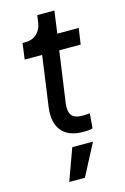

<svg xmlns="http://www.w3.org/2000/svg" viewBox="-135 -724 670 1030"><g transform="rotate(-15 199.5 -208.5)"><path d="M258 6Q177 6 139.5 -40Q102 -86 113 -169L152 -450H55L67 -539H85Q121 -539 146 -562Q171 -585 176 -621L182 -663H277L260 -539H379L366 -450H247L207 -166Q201 -125 216 -102Q231 -79 279 -79Q288 -79 298.5 -79.5Q309 -80 318 -82L311 1Q298 5 282.5 5.5Q267 6 258 6ZM116 246 180 70H295L203 246Z"/></g></svg>

Font: Plus Jakarta Sans Medium
Style: Italic
Weight: 500
Italic angle: -8°
Designer: Gumpita Rahayu
Foundry: Tokotype
Version: Version 2.071; ttfautohint (v1.8.4.7-5d5b);gftools[0.9.29]